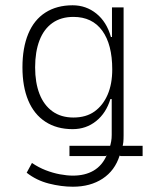

<svg xmlns="http://www.w3.org/2000/svg" viewBox="-20 -520 580 727"><path d="M256 187Q212 187 165 175Q118 163 81 134L101 97Q126 114 153 124.5Q180 135 207 140Q234 145 256 145Q302 145 334.5 126Q367 107 384 68L380 71H243V32H407L396 36Q399 26 401 15Q403 4 403 -9V-145H398Q382 -92 344 -61.5Q306 -31 255 -31Q195 -31 152 -59Q109 -87 87 -139.5Q65 -192 65 -265Q65 -339 87 -392Q109 -445 152 -472.5Q195 -500 255 -500Q306 -500 345 -468.5Q384 -437 400 -380H404V-492H448V-8Q448 7 447 18Q446 29 442 40L432 32H520V71H437L433 69Q415 126 368.5 156.5Q322 187 256 187ZM258 -75Q306 -75 338 -98Q370 -121 387.5 -161.5Q405 -202 405 -257Q405 -352 367 -404Q329 -456 258 -456Q211 -456 178.5 -433Q146 -410 129.5 -367Q113 -324 113 -265Q113 -207 129.5 -164.5Q146 -122 178.5 -98.5Q211 -75 258 -75Z"/></svg>

Font: Nunito Sans 7pt Condensed ExtraLight
Style: Regular
Weight: 250
Width: 3
Designer: Vernon Adams
Foundry: Vernon Adams
Version: Version 3.101;gftools[0.9.27]